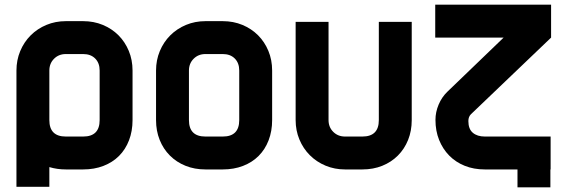

<svg xmlns="http://www.w3.org/2000/svg" viewBox="-20 -721 2415 817"><path d="M190 74H50V-421Q50 -465 66 -503.5Q82 -542 110.5 -570.5Q139 -599 177.5 -615Q216 -631 260 -631H334Q379 -631 417.5 -615Q456 -599 484 -571Q512 -543 528 -504.5Q544 -466 544 -421V-210Q544 -163 529 -124Q514 -85 486.5 -57.5Q459 -30 420 -15Q381 0 334 0H260Q223 0 190 -10ZM404 -210V-421Q404 -453 385 -472Q366 -491 334 -491H260Q230 -491 210 -471Q190 -451 190 -421V-210Q190 -140 260 -140H334Q404 -140 404 -210Z M1138 -210Q1138 -163 1123 -124Q1108 -85 1080.5 -57.5Q1053 -30 1014 -15Q975 0 928 0H854Q808 0 769.5 -15.5Q731 -31 703 -59Q675 -87 659.5 -125.5Q644 -164 644 -210V-421Q644 -465 660 -503.5Q676 -542 704.5 -570.5Q733 -599 771.5 -615Q810 -631 854 -631H928Q973 -631 1011.5 -615Q1050 -599 1078 -571Q1106 -543 1122 -504.5Q1138 -466 1138 -421ZM998 -210V-421Q998 -453 979 -472Q960 -491 928 -491H854Q824 -491 804 -471Q784 -451 784 -421V-210Q784 -140 854 -140H928Q998 -140 998 -210Z M1732 -210Q1732 -164 1716.5 -125.5Q1701 -87 1673 -59Q1645 -31 1606.5 -15.5Q1568 0 1522 0H1448Q1404 0 1365.5 -16Q1327 -32 1298.5 -60.5Q1270 -89 1254 -127.5Q1238 -166 1238 -210V-628H1378V-210Q1378 -180 1398 -160Q1418 -140 1448 -140H1522Q1592 -140 1592 -210V-628H1732Z M1973 -206Q1973 -172 1992 -156Q2011 -140 2043 -140H2323V0H2322V76H2182V0H2043Q1996 0 1957.5 -15.5Q1919 -31 1891.5 -59Q1864 -87 1848.5 -125.5Q1833 -164 1833 -211Q1833 -244 1846.5 -276Q1860 -308 1884 -331L2123 -561H1832V-701H2325V-561L1984 -235Q1973 -224 1973 -206Z"/></svg>

Font: CAT North
Style: Regular
Weight: 400
Designer: Peter Wiegel
Foundry: Peter Wiegel
Version: Version 1.000